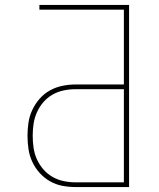

<svg xmlns="http://www.w3.org/2000/svg" viewBox="-20 -755 640 775"><path d="M285 0Q258 0 231.5 -5Q205 -10 181.5 -23.5Q158 -37 140 -57Q122 -77 110.5 -101.5Q99 -126 95 -153Q91 -180 91 -207Q91 -234 95 -260.5Q99 -287 110.5 -311.5Q122 -336 140 -356.5Q158 -377 181.5 -390Q205 -403 231.5 -408.5Q258 -414 285 -414H480V-716H139V-735H501V0ZM285 -19H480V-395H285Q261 -395 237 -390Q213 -385 192 -373Q171 -361 155 -342.5Q139 -324 129 -301.5Q119 -279 115.5 -255Q112 -231 112 -207Q112 -183 115.5 -158.5Q119 -134 129 -112Q139 -90 155 -71.5Q171 -53 192 -41Q213 -29 237 -24Q261 -19 285 -19Z"/></svg>

Font: Iosevka Curly Thin Extended
Style: Regular
Weight: 100
Width: 7
Monospace: yes
Designer: Belleve Invis
Foundry: Belleve Invis
Version: Version 11.1.0; ttfautohint (v1.8.3)